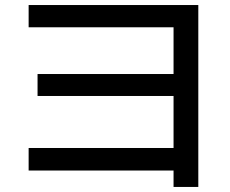

<svg xmlns="http://www.w3.org/2000/svg" viewBox="-20 -749 920 767"><path d="M673.3 -2.2V-67.8H94.4V-157.8H673.3V-365.6H130V-453.3H673.3V-640H94.4V-728.9H772.2V-2.2Z"/></svg>

Font: Paperlogy 5 Medium
Style: Regular
Weight: 500
Designer: redesigned by Lee Juim, glyphs from Gmarket Sans & Montserrat
Foundry: PT&
Version: Version 1.001